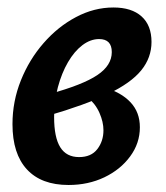

<svg xmlns="http://www.w3.org/2000/svg" viewBox="-20 -493 453 523"><path d="M166.7 10.9Q92.5 10.9 53.3 -31.6Q14 -74.1 14 -154.8Q14 -217.2 36.9 -274.1Q59.7 -331 98.7 -375.6Q137.6 -420.3 186.9 -446.4Q236.2 -472.6 289 -472.6Q338.6 -472.6 365.6 -448.3Q392.7 -424 392.7 -378.8Q392.7 -335.9 364.7 -301.4Q336.7 -266.9 274.6 -237.1Q212.5 -207.3 108 -176.9L114.4 -236.9Q205.6 -261.9 245 -288.4Q284.5 -314.8 284.5 -351.1Q284.5 -386.6 249.9 -386.6Q226.5 -386.6 204.5 -370Q182.5 -353.3 165.2 -323.6Q148 -294 137.7 -255.6Q127.4 -217.2 127.4 -174.2Q127.4 -118.6 144.2 -91.8Q160.9 -65.1 195.4 -65.1Q228.3 -65.1 245 -86.7Q261.8 -108.4 261.8 -138.2Q261.8 -160.9 250.9 -185.6Q240.1 -210.3 217.3 -229.3L264.7 -254.5Q310 -241.5 335.5 -214.4Q361 -187.3 361 -146.3Q361 -102.8 334.5 -66.9Q308.1 -31 264.2 -10Q220.3 10.9 166.7 10.9Z"/></svg>

Font: Alegreya
Style: Italic
Weight: 400
Italic angle: -7°
Designer: Juan Pablo del Peral
Foundry: Huerta Tipografica
Version: Version 2.009